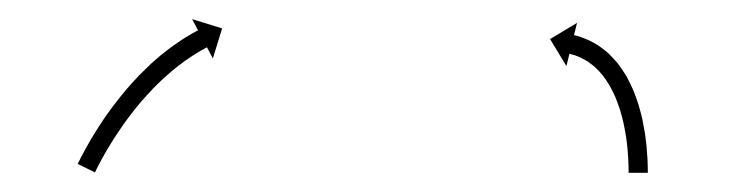

<svg xmlns="http://www.w3.org/2000/svg" viewBox="-20 -574 769 200"><path d="M61.8 -405.1C61.5 -404.5 61.2 -403.9 60.9 -403.3L78.9 -394.4C79.2 -395 79.5 -395.6 79.8 -396.2L79.8 -396.2L79.8 -396.2C80.6 -397.9 81.5 -399.6 82.3 -401.3C82.3 -401.3 82.3 -401.3 82.3 -401.3C82.3 -401.2 82.3 -401.2 82.3 -401.2C83.7 -403.8 85 -406.4 86.4 -409C86.4 -409 86.4 -409 86.4 -409C86.4 -409 86.4 -408.9 86.4 -408.9C88.3 -412.3 90.1 -415.6 92.1 -418.9C92.1 -418.9 92.1 -418.9 92 -418.8C92 -418.8 92 -418.8 92 -418.8C94.3 -422.7 96.7 -426.5 99.1 -430.3C99.1 -430.3 99.1 -430.3 99.1 -430.3C99.1 -430.3 99 -430.2 99 -430.2C101.8 -434.5 104.6 -438.6 107.5 -442.8C107.5 -442.8 107.4 -442.8 107.4 -442.7C107.4 -442.7 107.4 -442.7 107.4 -442.7C110.5 -447.1 113.7 -451.4 117 -455.7C117 -455.7 117 -455.7 116.9 -455.7C116.9 -455.6 116.9 -455.6 116.9 -455.6C120.3 -460 123.8 -464.3 127.4 -468.6C127.4 -468.6 127.4 -468.5 127.4 -468.5C127.4 -468.5 127.3 -468.4 127.3 -468.4C131 -472.6 134.7 -476.8 138.6 -480.8C138.6 -480.8 138.5 -480.8 138.5 -480.8C138.5 -480.7 138.4 -480.7 138.4 -480.7C142.2 -484.6 146.1 -488.4 150 -492.1C150 -492.1 150 -492 149.9 -492C149.9 -492 149.9 -491.9 149.9 -491.9C153.6 -495.3 157.5 -498.7 161.3 -501.9C161.3 -501.9 161.3 -501.9 161.3 -501.9C161.2 -501.8 161.2 -501.8 161.2 -501.8C164.7 -504.6 168.3 -507.4 172 -510.1C172 -510.1 172 -510.1 171.9 -510.1C171.9 -510 171.8 -510 171.8 -510C175 -512.2 178.2 -514.4 181.4 -516.5C181.4 -516.5 181.4 -516.5 181.3 -516.5C181.3 -516.4 181.3 -516.4 181.3 -516.4C183.8 -518 186.3 -519.6 188.9 -521.1C188.9 -521.1 188.9 -521 188.8 -521C188.8 -521 188.8 -521 188.8 -521C190.4 -521.9 192.1 -522.9 193.8 -523.8C193.8 -523.8 193.8 -523.8 193.8 -523.8C193.8 -523.8 193.7 -523.8 193.7 -523.8C194.3 -524.1 195 -524.4 195.6 -524.7L201.7 -513.1L211.4 -544.4L180.1 -554.1L186.3 -542.4C185.6 -542.1 185 -541.8 184.4 -541.4C184.4 -541.4 184.3 -541.4 184.3 -541.4C184.3 -541.4 184.3 -541.4 184.3 -541.4C182.5 -540.4 180.7 -539.4 178.9 -538.4C178.9 -538.4 178.9 -538.4 178.8 -538.4C178.8 -538.3 178.8 -538.3 178.8 -538.3C176 -536.7 173.3 -535.1 170.6 -533.4C170.6 -533.4 170.6 -533.3 170.6 -533.3C170.5 -533.3 170.5 -533.3 170.5 -533.3C167 -531 163.7 -528.7 160.3 -526.3C160.3 -526.3 160.3 -526.3 160.2 -526.3C160.2 -526.3 160.1 -526.2 160.1 -526.2C156.3 -523.4 152.4 -520.4 148.7 -517.4C148.7 -517.4 148.6 -517.4 148.6 -517.3C148.6 -517.3 148.5 -517.3 148.5 -517.3C144.4 -513.9 140.4 -510.3 136.4 -506.8C136.4 -506.8 136.4 -506.7 136.4 -506.7C136.3 -506.7 136.3 -506.6 136.3 -506.6C132.2 -502.7 128.1 -498.7 124.1 -494.7C124.1 -494.7 124.1 -494.6 124.1 -494.6C124 -494.6 124 -494.5 124 -494.5C120 -490.3 116.1 -486 112.3 -481.6C112.3 -481.6 112.2 -481.6 112.2 -481.5C112.2 -481.5 112.1 -481.4 112.1 -481.4C108.4 -477 104.7 -472.5 101.2 -467.9C101.2 -467.9 101.1 -467.9 101.1 -467.9C101.1 -467.9 101.1 -467.8 101.1 -467.8C97.7 -463.4 94.3 -458.8 91.1 -454.3C91.1 -454.3 91.1 -454.3 91 -454.2C91 -454.2 91 -454.2 91 -454.2C88 -449.9 85.1 -445.5 82.3 -441.1C82.3 -441.1 82.3 -441.1 82.2 -441.1C82.2 -441 82.2 -441 82.2 -441C79.7 -437.1 77.2 -433.1 74.8 -429.1C74.8 -429.1 74.8 -429 74.8 -429C74.8 -429 74.8 -429 74.8 -429C72.8 -425.5 70.8 -422.1 68.9 -418.6C68.9 -418.6 68.9 -418.6 68.9 -418.6C68.9 -418.6 68.9 -418.6 68.9 -418.6C67.4 -415.9 66 -413.2 64.6 -410.5C64.6 -410.5 64.6 -410.5 64.5 -410.4C64.5 -410.4 64.5 -410.4 64.5 -410.4C63.6 -408.7 62.7 -406.9 61.9 -405.1L61.8 -405.1ZM634.8 -395.9C634.8 -395.2 634.8 -394.6 634.8 -394L654.8 -394C654.8 -394.7 654.8 -395.3 654.8 -396C654.8 -396 654.8 -396 654.8 -396C654.8 -396 654.8 -396 654.8 -396C654.8 -397.8 654.7 -399.7 654.7 -401.5C654.7 -401.5 654.7 -401.6 654.7 -401.6C654.7 -401.6 654.7 -401.6 654.7 -401.6C654.6 -404.5 654.5 -407.3 654.4 -410.2C654.4 -410.2 654.4 -410.2 654.3 -410.3C654.3 -410.3 654.3 -410.3 654.3 -410.3C654.1 -414 653.8 -417.7 653.5 -421.4C653.5 -421.4 653.5 -421.5 653.5 -421.5C653.5 -421.6 653.5 -421.6 653.5 -421.6C653 -426 652.5 -430.3 651.9 -434.7C651.9 -434.7 651.9 -434.7 651.9 -434.8C651.9 -434.8 651.9 -434.9 651.9 -434.9C651.1 -439.7 650.2 -444.5 649.2 -449.3C649.2 -449.3 649.2 -449.3 649.2 -449.4C649.2 -449.5 649.2 -449.5 649.2 -449.5C648 -454.6 646.7 -459.6 645.2 -464.6C645.2 -464.6 645.2 -464.7 645.2 -464.8C645.2 -464.9 645.1 -464.9 645.1 -464.9C643.5 -470 641.7 -475.1 639.7 -480C639.7 -480 639.6 -480.1 639.6 -480.2C639.6 -480.3 639.5 -480.4 639.5 -480.4C637.4 -485.2 635 -490 632.5 -494.7C632.5 -494.7 632.4 -494.8 632.3 -494.9C632.3 -495 632.2 -495.1 632.2 -495.1C629.6 -499.4 626.7 -503.7 623.6 -507.8C623.6 -507.8 623.5 -507.9 623.5 -508C623.4 -508.1 623.3 -508.2 623.3 -508.2C620.2 -511.8 617 -515.3 613.6 -518.6C613.6 -518.6 613.5 -518.7 613.4 -518.8C613.3 -518.9 613.2 -519 613.2 -519C610 -521.7 606.6 -524.3 603.1 -526.7C603.1 -526.7 603 -526.8 602.9 -526.8C602.8 -526.9 602.7 -527 602.7 -527C599.6 -528.8 596.5 -530.6 593.3 -532.1C593.3 -532.1 593.2 -532.2 593.1 -532.2C593 -532.2 592.9 -532.3 592.9 -532.3C590.4 -533.4 587.8 -534.4 585.2 -535.3C585.2 -535.3 585.2 -535.4 585.1 -535.4C585 -535.4 585 -535.4 585 -535.4C583.3 -536 581.6 -536.5 579.8 -537C579.8 -537 579.8 -537 579.8 -537C579.7 -537 579.7 -537 579.7 -537C579.1 -537.1 578.5 -537.3 577.9 -537.4L581.1 -550.2L553 -533.3L570 -505.2L573.2 -518C573.7 -517.9 574.2 -517.7 574.8 -517.6C574.8 -517.6 574.7 -517.6 574.7 -517.6C574.6 -517.6 574.6 -517.6 574.6 -517.6C576 -517.3 577.5 -516.8 578.9 -516.4C578.9 -516.4 578.8 -516.4 578.7 -516.4C578.7 -516.4 578.6 -516.5 578.6 -516.5C580.7 -515.7 582.8 -514.9 584.9 -514C584.9 -514 584.8 -514 584.7 -514C584.6 -514.1 584.6 -514.1 584.6 -514.1C587.2 -512.8 589.8 -511.4 592.3 -509.9C592.3 -509.9 592.2 -510 592.1 -510C591.9 -510.1 591.8 -510.2 591.8 -510.2C594.7 -508.2 597.5 -506 600.2 -503.8C600.2 -503.8 600.1 -503.9 600 -503.9C599.9 -504 599.8 -504.1 599.8 -504.1C602.7 -501.4 605.4 -498.4 608 -495.3C608 -495.3 607.9 -495.4 607.8 -495.5C607.7 -495.6 607.7 -495.7 607.7 -495.7C610.3 -492.2 612.8 -488.5 615.1 -484.7C615.1 -484.7 615.1 -484.8 615 -484.9C615 -485 614.9 -485.1 614.9 -485.1C617.2 -480.9 619.3 -476.6 621.3 -472.3C621.3 -472.3 621.2 -472.3 621.2 -472.4C621.1 -472.5 621.1 -472.6 621.1 -472.6C622.9 -468.1 624.6 -463.4 626.1 -458.8C626.1 -458.8 626.1 -458.9 626.1 -458.9C626 -459 626 -459.1 626 -459.1C627.4 -454.4 628.6 -449.7 629.7 -445C629.7 -445 629.7 -445.1 629.7 -445.1C629.6 -445.2 629.6 -445.2 629.6 -445.2C630.6 -440.8 631.4 -436.2 632.1 -431.7C632.1 -431.7 632.1 -431.7 632.1 -431.8C632.1 -431.8 632.1 -431.9 632.1 -431.9C632.7 -427.8 633.2 -423.7 633.6 -419.5C633.6 -419.5 633.6 -419.6 633.6 -419.6C633.6 -419.6 633.6 -419.7 633.6 -419.7C633.9 -416.2 634.2 -412.6 634.4 -409.1C634.4 -409.1 634.4 -409.1 634.4 -409.2C634.4 -409.2 634.4 -409.2 634.4 -409.2C634.5 -406.5 634.6 -403.8 634.7 -401C634.7 -401 634.7 -401.1 634.7 -401.1C634.7 -401.1 634.7 -401.1 634.7 -401.1C634.7 -399.4 634.8 -397.6 634.8 -395.8C634.8 -395.8 634.8 -395.8 634.8 -395.9C634.8 -395.9 634.8 -395.9 634.8 -395.9Z"/></svg>

Font: FRB American Cursive Just Arrows Medium
Style: Italic
Weight: 500
Italic angle: -25°
Version: Version 2.0;Modular Font Editor K font №1